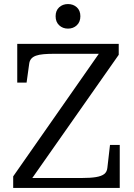

<svg xmlns="http://www.w3.org/2000/svg" viewBox="-20 -926 662 946"><path d="M250 -661Q218 -661 195 -659Q172 -657 157 -651.5Q142 -646 134 -636.5Q126 -627 124 -613L111 -519H65V-710H565V-656L116 -16L97 -49H383Q426 -49 453 -53.5Q480 -58 493.5 -68.5Q507 -79 509 -99L522 -212H570V0H45V-57L483 -684L506 -661ZM315 -785Q289 -785 271.5 -801.5Q254 -818 254 -846Q254 -874 271.5 -890Q289 -906 315 -906Q341 -906 358.5 -890Q376 -874 376 -846Q376 -818 358.5 -801.5Q341 -785 315 -785Z"/></svg>

Font: Roboto Serif 72pt
Style: Regular
Weight: 400
Designer: Greg Gazdowicz
Foundry: Commercial Type
Version: Version 1.008